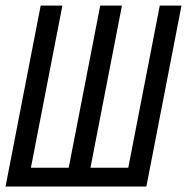

<svg xmlns="http://www.w3.org/2000/svg" viewBox="-28 -679 681 699"><path d="M-7.8 0 120.1 -658.7H199.2L84.5 -68.4H222.2L336.9 -658.7H416L301.3 -68.4H439L553.7 -658.7H632.8L504.9 0Z"/></svg>

Font: Cousine
Style: Italic
Weight: 400
Italic angle: -12°
Monospace: yes
Designer: Steve Matteson
Foundry: Monotype Imaging Inc.
Version: Version 1.21